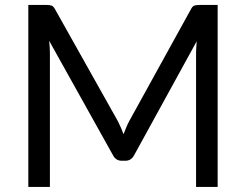

<svg xmlns="http://www.w3.org/2000/svg" viewBox="-20 -736 968 756"><path d="M837 -716.5V0H752V-526.5Q752 -537 752.8 -549Q753.5 -561 754.5 -573.5L508.5 -125.5Q497 -103 473.5 -103H459.5Q436 -103 424.5 -125.5L173.5 -575.5Q176.5 -549 176.5 -526.5V0H91.5V-716.5H163Q176 -716.5 183 -714Q190 -711.5 196.5 -700L444 -259Q450 -247 455.8 -234Q461.5 -221 466.5 -207.5Q471.5 -221 477 -234.2Q482.5 -247.5 489 -259.5L732 -700Q738 -711.5 745.2 -714Q752.5 -716.5 765.5 -716.5Z"/></svg>

Font: TypoPRO Lato
Style: Regular
Weight: 400
Designer: Lukasz Dziedzic with Adam Twardoch and Botio Nikoltchev
Foundry: tyPoland Lukasz Dziedzic
Version: Version 2.010; 2014-09-01; http://www.latofonts.com/